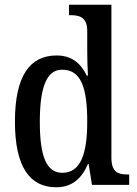

<svg xmlns="http://www.w3.org/2000/svg" viewBox="-20 -780 580 810"><path d="M217 10C285 10 325 -28 351 -88H354L368 0H525V-44H517C477 -44 450 -55 450 -115V-760H271V-716H278C316 -716 348 -707 348 -649V-569C348 -533 349 -493 351 -461H346C322 -511 284 -546 219 -546C106 -546 43 -460 43 -267C43 -75 106 10 217 10ZM243 -51C175 -51 148 -122 148 -266C148 -408 175 -486 242 -486C323 -486 348 -408 348 -267C348 -130 320 -51 243 -51Z"/></svg>

Font: Noto Serif Sinhala Condensed Medium
Style: Regular
Weight: 500
Width: 3
Designer: Jelle Bosma - Monotype Design Team
Foundry: Monotype Imaging Inc.
Version: Version 2.007